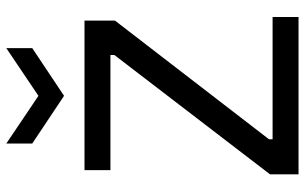

<svg xmlns="http://www.w3.org/2000/svg" viewBox="-194 -746 941 592"><g transform="rotate(-90 276.0 -450.5)"><path d="M34 0V-88L402 -568V-580H47V-660H508V-566L142 -91V-80H519V0ZM129 -901 276 -802 423 -901V-821L276 -723L129 -821Z"/></g></svg>

Font: Bricolage Grotesque 20pt
Style: Regular
Weight: 400
Version: Version 1.001;gftools[0.9.33.dev8+g029e19f]